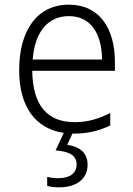

<svg xmlns="http://www.w3.org/2000/svg" viewBox="-20 -562 570 822"><path d="M299 10C355 10 405 -2 452 -25V-78C401 -53 356 -39 300 -39C181 -39 120 -112 118 -259H472V-297C472 -437 408 -542 275 -542C137 -542 62 -429 62 -262C62 -111 127 -12 253 7L218 82C276 86 308 103 308 142C308 180 279 201 229 201C214 201 196 199 182 195V234C196 238 215 240 233 240C309 240 355 203 355 143C355 94 323 66 268 58L290 10C293 10 296 10 299 10ZM417 -307H120C129 -428 187 -493 275 -493C370 -493 416 -416 417 -307Z"/></svg>

Font: Noto Sans Mono Condensed Light
Style: Regular
Weight: 300
Width: 3
Designer: Monotype Design Team
Foundry: Monotype Imaging Inc.
Version: Version 2.014